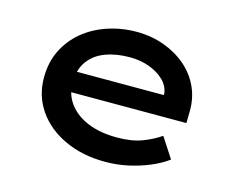

<svg xmlns="http://www.w3.org/2000/svg" viewBox="-82 -659 971 788"><g transform="rotate(15 403.5 -264.5)"><path d="M421 10Q324 10 248.5 -25Q173 -60 131 -121Q89 -182 89 -259Q89 -324 114 -375Q139 -426 182.5 -462.5Q226 -499 285 -519Q344 -539 409 -539Q471 -539 525 -519.5Q579 -500 619.5 -465.5Q660 -431 682 -383.5Q704 -336 703 -279L702 -230H185L162 -317H599L583 -303V-325Q578 -357 553 -380.5Q528 -404 490.5 -417.5Q453 -431 409 -431Q351 -431 305.5 -414Q260 -397 234 -361Q208 -325 208 -268Q208 -218 237.5 -179.5Q267 -141 319 -120Q371 -99 441 -99Q505 -99 549 -116Q593 -133 624 -155L680 -69Q649 -46 607.5 -28.5Q566 -11 518.5 -0.5Q471 10 421 10Z"/></g></svg>

Font: Lexend Mega Medium
Style: Regular
Weight: 500
Version: Version 1.007